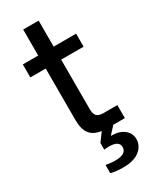

<svg xmlns="http://www.w3.org/2000/svg" viewBox="-228 -740 829 1024"><g transform="rotate(-30 186.0 -228.0)"><path d="M111.8 -680.2H207V-520H345.2V-439.9H207V-132.8Q207 -105 219.2 -92.5Q231.4 -80.1 259.8 -80.1H345.2V0H273.9L232.9 44.9H236.8Q284.2 44.9 313.5 67.6Q342.8 90.3 342.8 127.9Q342.8 168.5 307.9 196.3Q272.9 224.1 207 224.1Q166 224.1 130.9 215.8V165Q164.1 170.9 187 170.9Q257.8 170.9 257.8 127.9Q257.8 88.9 196.8 88.9Q175.8 88.9 166 90.8V49.8L204.1 -2Q156.2 -8.3 134 -37.4Q111.8 -66.4 111.8 -122.1V-439.9H17.1V-520H111.8Z"/></g></svg>

Font: Aspekta 450
Style: Regular
Weight: 450
Designer: Ivo Dolenc
Version: Version 2.000